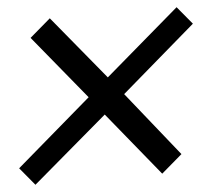

<svg xmlns="http://www.w3.org/2000/svg" viewBox="-47 -650 771 700"><g transform="rotate(-5 339.0 -300.0)"><path d="M1 -65 276 -301 84 -535 160 -600 352 -367 624 -600 678 -535 406 -301 595 -65 519 0 329 -233 55 0Z"/></g></svg>

Font: Fahkwang
Style: Bold Italic
Weight: 700
Italic angle: -10°
Designer: Suppakit Chalermlarp | Katatrad Co.,Ltd.
Foundry: Cadson Demak Co.,Ltd.
Version: Version 1.000; ttfautohint (v1.6)